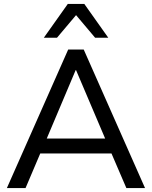

<svg xmlns="http://www.w3.org/2000/svg" viewBox="-20 -957 773 977"><path d="M15 0 327 -705H406L718 0H623L537 -200L580 -176H152L195 -200L110 0ZM365 -600 209 -231 185 -252H547L524 -231L367 -600ZM203 -765 325 -937H409L531 -765H464L367 -880L270 -765Z"/></svg>

Font: Nunito Sans 12pt ExtraLight Medium
Style: Regular
Weight: 500
Version: Version 3.101;gftools[0.9.27]